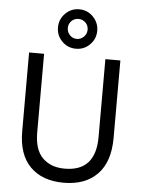

<svg xmlns="http://www.w3.org/2000/svg" viewBox="-61 -977 768 1033"><g transform="rotate(5 322.5 -460.5)"><path d="M325.5 -877Q303 -877 287.5 -861.5Q272 -846 272 -823.5Q272 -801 287.5 -785Q303 -769 325 -769Q347 -769 363 -785Q379 -801 379 -823.5Q379 -846 363.5 -861.5Q348 -877 325.5 -877ZM400 -897.5Q431 -866 431 -822Q431 -778 400 -747Q369 -716 325 -716Q281 -716 250 -747Q219 -778 219 -822Q219 -866 250 -897.5Q281 -929 325 -929Q369 -929 400 -897.5ZM569 -256Q569 -126 503.5 -59Q438 8 322 8Q206 8 141 -57.5Q76 -123 76 -248V-674H157V-249Q157 -156 201.5 -112Q246 -68 321 -68Q488 -68 488 -254V-674H569Z"/></g></svg>

Font: Hind Jalandhar
Style: Regular
Weight: 400
Designer: Namrata Goyal
Foundry: Indian Type Foundry
Version: Version 0.702;PS 1.0;hotconv 1.0.81;makeotf.lib2.5.63406